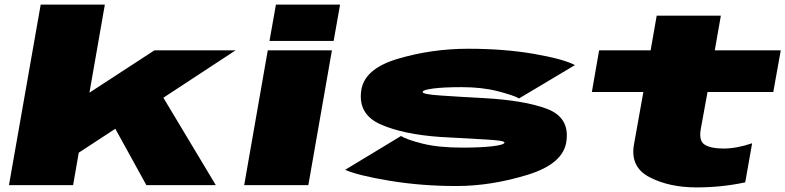

<svg xmlns="http://www.w3.org/2000/svg" viewBox="-20 -805 3416 835"><path d="M19 0H298L322.5 -141L481.5 -245L616.5 0H918.5L690.5 -380L1004.5 -586H651.5L369 -402L436 -785H157Z M1042 0H1321L1423.5 -586H1144.5ZM1180 -785 1152 -627H1431L1459 -785Z M1965 4Q2115 4 2273.5 -44.5Q2432 -93 2443.5 -192.5Q2457 -294 2359.8 -331.2Q2262.5 -368.5 2082 -378.5Q1978 -384 1897.5 -389.5Q1817 -395 1818 -405Q1818 -414 1863.5 -420Q1909 -426 1988 -426Q2076 -426 2144.2 -408.5Q2212.5 -391 2237.5 -377L2480.5 -522Q2430 -548.5 2301.5 -570.8Q2173 -593 2016 -593Q1857 -593 1709.2 -549Q1561.5 -505 1550.5 -407.5Q1538 -306.5 1636.5 -263.5Q1735 -220.5 1894 -209.5Q2003.5 -203 2089.5 -198.5Q2175.5 -194 2174 -185Q2172.5 -175 2122 -169Q2071.5 -163 1991.5 -163Q1886.5 -163 1817.2 -180.5Q1748 -198 1724 -213.5L1481 -66.5Q1537.5 -41.5 1675.2 -18.8Q1813 4 1965 4Z M3009 10Q3119 10 3221 -12L3251 -182Q3183.5 -159 3126.5 -159Q3073.5 -159 3046 -175Q3018.5 -191 3027.5 -243L3057 -405H3343L3375.5 -586H3088.5L3115 -737H2836L2809.5 -586H2585.5L2554 -405H2778L2737 -176Q2720 -78 2805.5 -34Q2891 10 3009 10Z"/></svg>

Font: Anybody ExtraExpanded Black
Style: Italic
Weight: 900
Width: 8
Italic angle: -10°
Version: Version 1.113;gftools[0.9.25]